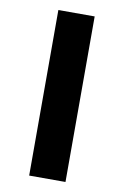

<svg xmlns="http://www.w3.org/2000/svg" viewBox="-78 -708 487 755"><g transform="rotate(10 165.5 -330.5)"><path d="M238 0H93V-661H238Z"/></g></svg>

Font: Readex Pro SemiBold
Style: Regular
Weight: 600
Designer: Bonnie Shaver-Troup, Thomas Jockin
Foundry: Lexend
Version: Version 1.204; ttfautohint (v1.8.4.7-5d5b)